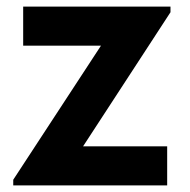

<svg xmlns="http://www.w3.org/2000/svg" viewBox="-20 -560 575 580"><path d="M20 0H485V-118H231L495 -523V-540H50V-422H285L20 -17Z"/></svg>

Font: Eudonet ExtraBold
Style: Regular
Weight: 800
Designer: Mikhail Sharanda
Foundry: Mikhail Sharanda
Version: Version 4.503;Glyphs 3.1.2 (3151)